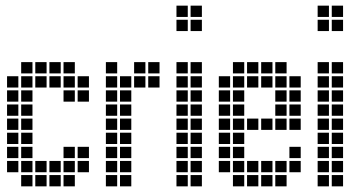

<svg xmlns="http://www.w3.org/2000/svg" viewBox="-20 -665 1290 680"><path d="M5 -395V-355H45V-395ZM5 -345V-305H45V-345ZM5 -295V-255H45V-295ZM5 -245V-205H45V-245ZM5 -195V-155H45V-195ZM5 -145V-105H45V-145ZM5 -95V-55H45V-95ZM55 -445V-405H95V-445ZM55 -395V-355H95V-395ZM55 -345V-305H95V-345ZM55 -295V-255H95V-295ZM55 -245V-205H95V-245ZM55 -195V-155H95V-195ZM55 -145V-105H95V-145ZM55 -95V-55H95V-95ZM55 -45V-5H95V-45ZM105 -95V-55H145V-95ZM105 -45V-5H145V-45ZM155 -45V-5H195V-45ZM155 -95V-55H195V-95ZM105 -445V-405H145V-445ZM155 -445V-405H195V-445ZM205 -445V-405H245V-445ZM205 -395V-355H245V-395ZM255 -395V-355H295V-395ZM205 -145V-105H245V-145ZM205 -95V-55H245V-95ZM205 -45V-5H245V-45ZM255 -145V-105H295V-145ZM255 -95V-55H295V-95ZM255 -345V-305H295V-345ZM205 -345V-305H245V-345ZM155 -395V-355H195V-395ZM105 -395V-355H145V-395Z M355 -445V-405H395V-445ZM355 -395V-355H395V-395ZM355 -345V-305H395V-345ZM355 -295V-255H395V-295ZM355 -245V-205H395V-245ZM355 -195V-155H395V-195ZM355 -145V-105H395V-145ZM355 -95V-55H395V-95ZM355 -45V-5H395V-45ZM405 -395V-355H445V-395ZM405 -345V-305H445V-345ZM405 -295V-255H445V-295ZM405 -245V-205H445V-245ZM405 -195V-155H445V-195ZM405 -145V-105H445V-145ZM405 -95V-55H445V-95ZM405 -45V-5H445V-45ZM455 -445V-405H495V-445ZM505 -445V-405H545V-445ZM505 -395V-355H545V-395ZM455 -395V-355H495V-395Z M605 -445V-405H645V-445ZM605 -395V-355H645V-395ZM605 -345V-305H645V-345ZM605 -295V-255H645V-295ZM605 -245V-205H645V-245ZM605 -195V-155H645V-195ZM605 -145V-105H645V-145ZM605 -95V-55H645V-95ZM605 -45V-5H645V-45ZM655 -45V-5H695V-45ZM655 -95V-55H695V-95ZM655 -145V-105H695V-145ZM655 -195V-155H695V-195ZM655 -245V-205H695V-245ZM655 -295V-255H695V-295ZM655 -345V-305H695V-345ZM655 -395V-355H695V-395ZM655 -445V-405H695V-445ZM605 -645V-605H645V-645ZM605 -595V-555H645V-595ZM655 -595V-555H695V-595ZM655 -645V-605H695V-645Z M805 -45V-5H845V-45ZM855 -45V-5H895V-45ZM905 -45V-5H945V-45ZM955 -45V-5H995V-45ZM755 -95V-55H795V-95ZM805 -95V-55H845V-95ZM855 -95V-55H895V-95ZM905 -95V-55H945V-95ZM955 -95V-55H995V-95ZM1005 -95V-55H1045V-95ZM805 -445V-405H845V-445ZM855 -445V-405H895V-445ZM905 -445V-405H945V-445ZM955 -445V-405H995V-445ZM755 -395V-355H795V-395ZM755 -345V-305H795V-345ZM755 -295V-255H795V-295ZM755 -245V-205H795V-245ZM755 -195V-155H795V-195ZM755 -145V-105H795V-145ZM805 -395V-355H845V-395ZM805 -345V-305H845V-345ZM805 -295V-255H845V-295ZM805 -245V-205H845V-245ZM805 -195V-155H845V-195ZM805 -145V-105H845V-145ZM855 -245V-205H895V-245ZM905 -245V-205H945V-245ZM955 -245V-205H995V-245ZM1005 -245V-205H1045V-245ZM955 -395V-355H995V-395ZM955 -345V-305H995V-345ZM955 -295V-255H995V-295ZM1005 -395V-355H1045V-395ZM1005 -345V-305H1045V-345ZM1005 -295V-255H1045V-295ZM1005 -145V-105H1045V-145ZM905 -395V-355H945V-395ZM855 -395V-355H895V-395Z M1105 -445V-405H1145V-445ZM1105 -395V-355H1145V-395ZM1105 -345V-305H1145V-345ZM1105 -295V-255H1145V-295ZM1105 -245V-205H1145V-245ZM1105 -195V-155H1145V-195ZM1105 -145V-105H1145V-145ZM1105 -95V-55H1145V-95ZM1105 -45V-5H1145V-45ZM1155 -45V-5H1195V-45ZM1155 -95V-55H1195V-95ZM1155 -145V-105H1195V-145ZM1155 -195V-155H1195V-195ZM1155 -245V-205H1195V-245ZM1155 -295V-255H1195V-295ZM1155 -345V-305H1195V-345ZM1155 -395V-355H1195V-395ZM1155 -445V-405H1195V-445ZM1105 -645V-605H1145V-645ZM1105 -595V-555H1145V-595ZM1155 -595V-555H1195V-595ZM1155 -645V-605H1195V-645Z"/></svg>

Font: Nose Transport 13 Square
Style: Regular
Weight: 400
Designer: Nico Rohrbach
Foundry: Nose
Version: Version 1.400;Glyphs 3.2.3 (3260)